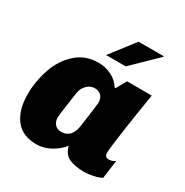

<svg xmlns="http://www.w3.org/2000/svg" viewBox="-168 -855 964 1001"><g transform="rotate(30 314.0 -355.0)"><path d="M393 -450H398L432 -511H581Q560 -384 544 -272.5Q528 -161 528 -137Q528 -110 554 -110Q571 -110 591 -123L576 -13Q555 -2 526.5 4Q498 10 473 10Q419 10 383.5 -6Q348 -22 337 -68Q310 -34 269.5 -12Q229 10 188 10Q100 10 58.5 -46Q17 -102 17 -193Q17 -271 42.5 -346.5Q68 -422 122.5 -471.5Q177 -521 257 -521Q298 -521 335 -502.5Q372 -484 393 -450ZM234 -326Q213 -182 213 -168Q213 -142 227.5 -126.5Q242 -111 266 -111Q297 -111 315 -130.5Q333 -150 338 -181L349 -257Q359 -333 359 -338Q359 -366 344.5 -381Q330 -396 306 -396Q279 -396 259 -376Q239 -356 234 -326ZM532 -720 533 -717 387 -575H269L381 -720Z"/></g></svg>

Font: Chivo Black Italic
Style: Regular
Weight: 900
Italic angle: -8.05°
Designer: Hector Gatti
Foundry: Omnibus-Type
Version: Version 1.007